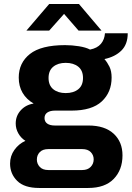

<svg xmlns="http://www.w3.org/2000/svg" viewBox="-20 -745 654 953"><path d="M174 188Q101 188 65.5 153Q30 118 30 67Q30 29 51.5 -1Q73 -31 106 -46Q84 -60 71 -83Q58 -106 58 -132Q58 -170 83 -197.5Q108 -225 147 -231Q111 -252 92 -284.5Q73 -317 73 -360Q73 -433 128.5 -477Q184 -521 303 -521Q337 -521 371.5 -515.5Q406 -510 427 -499Q463 -506 481 -527.5Q499 -549 501 -580H614Q614 -525 582.5 -494Q551 -463 499 -452V-451Q513 -435 523.5 -413.5Q534 -392 534 -360Q534 -287 485 -241.5Q436 -196 335 -196H253Q229 -196 215 -186.5Q201 -177 201 -159Q201 -141 214.5 -131.5Q228 -122 252 -122H419Q500 -122 544 -81.5Q588 -41 588 26Q588 98 544.5 143Q501 188 418 188ZM220 99H388Q415 99 430 83.5Q445 68 445 46Q445 25 430.5 10Q416 -5 388 -5H220Q192 -5 177.5 10Q163 25 163 47Q163 68 177.5 83.5Q192 99 220 99ZM306 -283Q345 -283 368.5 -302Q392 -321 392 -358Q392 -395 368.5 -414Q345 -433 306 -433Q268 -433 244.5 -414Q221 -395 221 -358Q221 -321 244.5 -302Q268 -283 306 -283ZM111 -593 224 -725H372L484 -593H370L298 -676L224 -593Z"/></svg>

Font: Chivo Mono Medium
Style: Bold
Weight: 700
Monospace: yes
Version: Version 1.008